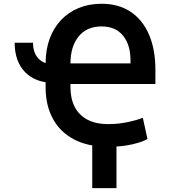

<svg xmlns="http://www.w3.org/2000/svg" viewBox="-20 -750 882 996"><path d="M216.6 -296.9V-421.2Q216.6 -491.5 237.4 -548.5Q258.2 -605.5 296.7 -646.1Q335.2 -686.8 388.5 -708.6Q441.8 -730.5 506.7 -730.5Q595.2 -730.5 657.7 -688.7Q720.2 -647 753.2 -570.1Q786.2 -493.3 786.2 -387.1V-314.3H312.5V-421.2H657V-436.8Q657 -517 618.3 -565Q579.5 -612.9 506.7 -612.9Q429.3 -612.9 387.4 -560.2Q345.5 -507.5 345.5 -421.2V-296.9Q345.5 -239.7 367 -196.7Q388.5 -153.8 432.2 -130Q475.9 -106.2 541.9 -106.2Q591.3 -106.2 638.5 -115.8Q685.7 -125.4 720.9 -138.8L745 -29.1Q719.8 -13.8 665.7 -1.2Q611.5 11.4 541.9 11.4Q437.1 11.4 364.5 -26.6Q291.9 -64.6 254.3 -134.1Q216.6 -203.5 216.6 -296.9ZM259.2 -320.3Q164.4 -320.3 110.3 -375.7Q56.1 -431.1 56.1 -528.4H151.3Q151.3 -475.1 180 -445.7Q208.8 -416.2 259.2 -416.2ZM584.2 -45.5V225.9H458.5V-45.5Z"/></svg>

Font: DeltaSans SemiBold
Style: Regular
Weight: 600
Designer: Rasmus Andersson
Foundry: rsms
Version: Version 3.012